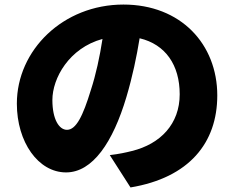

<svg xmlns="http://www.w3.org/2000/svg" viewBox="-20 -773 1040 843"><path d="M379 -378C344 -263 314 -203 274 -203C240 -203 210 -248 210 -334C210 -429 283 -562 430 -602C418 -524 401 -445 379 -378ZM553 50C811 7 934 -146 934 -354C934 -579 774 -753 522 -753C257 -753 54 -553 54 -318C54 -149 148 -16 270 -16C387 -16 476 -149 535 -347C562 -438 580 -525 593 -605C707 -578 769 -487 769 -359C769 -229 685 -141 559 -110C531 -103 504 -97 462 -92Z"/></svg>

Font: Noto Sans CJK JP Black
Style: Regular
Weight: 900
Designer: Ryoko NISHIZUKA (kana & ideographs); Paul D. Hunt (Latin, Greek & Cyrillic); Wenlong ZHANG (bopomofo); Sandoll Communica
Foundry: Adobe Systems Incorporated
Version: Version 1.004;PS 1.004;hotconv 1.0.82;makeotf.lib2.5.63406